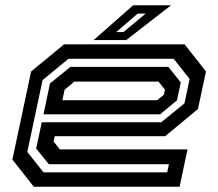

<svg xmlns="http://www.w3.org/2000/svg" viewBox="-20 -708 828 728"><path d="M680 -540 761 -437 730.5 -294.5 606 -191.5H187.5L183 -172L207 -141.5H691L661 0H108L27 -103L98 -437L223 -540ZM638.5 -485H239.5L141.5 -404.5L83.5 -132L145 -54.5H614L620.5 -85.5H165L117 -145L138.5 -244.5H591.5L679.5 -316L699 -408.5ZM618 -454.5 665.5 -395.5 651 -327.5 587 -274.5H145L169.5 -391.5L247 -454.5ZM581 -398.5H262L225 -368L216.5 -328H576L601.5 -349L605.5 -368ZM335 -556 485 -688H628.5L458.5 -556ZM421 -586.5H448L532.5 -656.5H502Z"/></svg>

Font: Tourney Expanded SemiBold
Style: Italic
Weight: 600
Width: 7
Italic angle: -12°
Designer: Tyler Finck
Foundry: Etcetera Type Co
Version: Version 1.010; ttfautohint (v1.8.3)